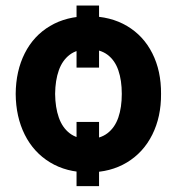

<svg xmlns="http://www.w3.org/2000/svg" viewBox="-20 -594 631 673"><path d="M327.2 -357.1H248.3V-574.5H327.2ZM327.2 58.4H248.3V-166.6H327.2ZM35 -264.9Q35.6 -345.3 66.7 -407Q97.8 -468.8 155.5 -502.9Q213.2 -537.1 290.1 -537.1Q367.4 -537.1 425.2 -502.9Q482.9 -468.8 514 -407Q545.1 -345.3 544.5 -264.9Q545.1 -185 514 -122.4Q482.9 -59.8 425.2 -24.8Q367.4 10.2 290.1 10.2Q213.2 10.2 155.5 -24.8Q97.8 -59.8 66.7 -122.1Q35.6 -184.4 35 -264.9ZM406.9 -264.9Q406.9 -312.4 394.8 -347.6Q382.7 -382.8 356.7 -402.2Q330.6 -421.6 290.1 -421.6Q249.9 -421.6 224.1 -401.9Q198.4 -382.2 186.1 -347.3Q173.7 -312.4 173.2 -264.9Q173.7 -217.4 186.1 -182.2Q198.4 -146.9 224.1 -127Q249.9 -107 290.1 -107Q330.6 -107 356.7 -127Q382.7 -146.9 394.8 -182.2Q406.9 -217.4 406.9 -264.9Z"/></svg>

Font: Pretendard Std Variable
Style: Regular
Weight: 400
Designer: Base glyphs from Inter by Rasmus Andersson; Hangeul glyphs from Noto Sans CJK(Source Han Sans) by Jang Soo-young and Kan
Foundry: Kil Hyung-jin
Version: Version 1.309;Glyphs 3.2 (3225)